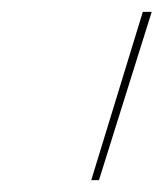

<svg xmlns="http://www.w3.org/2000/svg" viewBox="-20 -678 276 324"><path d="M221 -658H236L147 -374H134Z"/></svg>

Font: Ysabeau Thin
Style: Italic
Weight: 200
Italic angle: -12°
Designer: Christian Thalmann (Catharsis Fonts)
Version: Version 0.003